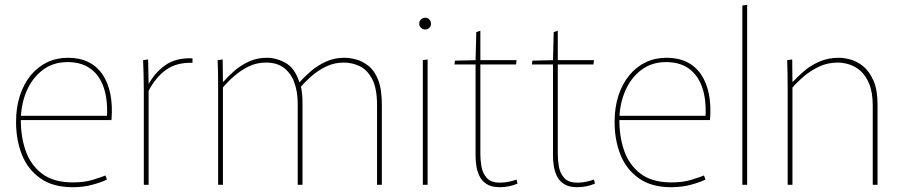

<svg xmlns="http://www.w3.org/2000/svg" viewBox="-20 -771 3763 801"><path d="M283 10Q201 10 148.5 -27Q96 -64 71.5 -125.5Q47 -187 47 -262Q47 -323 63 -372Q79 -421 108 -456.5Q137 -492 176.5 -511Q216 -530 264 -530Q313 -530 349 -512Q385 -494 408 -460Q431 -426 440.5 -378Q450 -330 445 -270H62L67 -274Q66 -205 86 -145Q106 -85 154 -47.5Q202 -10 284 -10Q332 -10 367.5 -21Q403 -32 420 -39L426 -22Q407 -12 368 -1Q329 10 283 10ZM63 -288H426Q427 -294 427 -299.5Q427 -305 427 -307Q427 -374 407.5 -419.5Q388 -465 351.5 -488.5Q315 -512 262 -512Q201 -512 157.5 -478.5Q114 -445 91 -391Q68 -337 67 -275Z M580 0V-392Q580 -430 579 -460.5Q578 -491 577 -520L598 -523L600 -422H601Q628 -470 671 -500Q714 -530 783 -528V-509Q716 -511 672.5 -479.5Q629 -448 600 -392V0Z M890 -411Q890 -441 889.5 -466.5Q889 -492 888 -520L909 -523L910 -430H912Q932 -453 958.5 -476Q985 -499 1019 -514.5Q1053 -530 1093 -530Q1133 -530 1171.5 -508.5Q1210 -487 1229 -428H1230Q1250 -451 1277.5 -474.5Q1305 -498 1340 -514Q1375 -530 1416 -530Q1439 -530 1465.5 -523Q1492 -516 1517 -496.5Q1542 -477 1557.5 -438Q1573 -399 1573 -334V0H1553V-331Q1553 -404 1532 -442.5Q1511 -481 1479.5 -495.5Q1448 -510 1414 -510Q1374 -510 1339.5 -493Q1305 -476 1278 -452Q1251 -428 1232 -406L1234 -416Q1238 -400 1240 -381Q1242 -362 1242 -341V0H1222V-339Q1222 -388 1208 -426.5Q1194 -465 1165 -487.5Q1136 -510 1090 -510Q1051 -510 1018 -494Q985 -478 957.5 -454Q930 -430 910 -406V0H890Z M1744 -520 1764 -523V0H1744ZM1754 -648Q1744 -648 1736.5 -655Q1729 -662 1729 -672Q1729 -683 1736.5 -690Q1744 -697 1754 -697Q1764 -697 1771 -690Q1778 -683 1778 -672Q1778 -662 1771 -655Q1764 -648 1754 -648Z M2065 10Q2030 10 2009.5 -3.5Q1989 -17 1979.5 -38Q1970 -59 1967 -81Q1964 -103 1964 -121V-502H1876L1878 -518L1964 -520L1967 -637L1984 -643V-520H2135L2133 -502H1984V-127Q1984 -104 1988.5 -76.5Q1993 -49 2010.5 -29Q2028 -9 2066 -9Q2085 -9 2103.5 -13Q2122 -17 2135 -22L2139 -5Q2123 2 2104 6Q2085 10 2065 10Z M2388 10Q2353 10 2332.5 -3.5Q2312 -17 2302.5 -38Q2293 -59 2290 -81Q2287 -103 2287 -121V-502H2199L2201 -518L2287 -520L2290 -637L2307 -643V-520H2458L2456 -502H2307V-127Q2307 -104 2311.5 -76.5Q2316 -49 2333.5 -29Q2351 -9 2389 -9Q2408 -9 2426.5 -13Q2445 -17 2458 -22L2462 -5Q2446 2 2427 6Q2408 10 2388 10Z M2780 10Q2698 10 2645.5 -27Q2593 -64 2568.5 -125.5Q2544 -187 2544 -262Q2544 -323 2560 -372Q2576 -421 2605 -456.5Q2634 -492 2673.5 -511Q2713 -530 2761 -530Q2810 -530 2846 -512Q2882 -494 2905 -460Q2928 -426 2937.5 -378Q2947 -330 2942 -270H2559L2564 -274Q2563 -205 2583 -145Q2603 -85 2651 -47.5Q2699 -10 2781 -10Q2829 -10 2864.5 -21Q2900 -32 2917 -39L2923 -22Q2904 -12 2865 -1Q2826 10 2780 10ZM2560 -288H2923Q2924 -294 2924 -299.5Q2924 -305 2924 -307Q2924 -374 2904.5 -419.5Q2885 -465 2848.5 -488.5Q2812 -512 2759 -512Q2698 -512 2654.5 -478.5Q2611 -445 2588 -391Q2565 -337 2564 -275Z M3077 -748 3097 -751V0H3077Z M3266 -400Q3266 -436 3265.5 -464Q3265 -492 3264 -520L3285 -523L3286 -430H3288Q3307 -451 3334.5 -474.5Q3362 -498 3398.5 -514Q3435 -530 3480 -530Q3500 -530 3527 -523Q3554 -516 3580 -495.5Q3606 -475 3623.5 -436Q3641 -397 3641 -333V0H3621V-329Q3621 -385 3606.5 -420.5Q3592 -456 3569.5 -475.5Q3547 -495 3522 -502.5Q3497 -510 3476 -510Q3433 -510 3397 -493Q3361 -476 3333 -452Q3305 -428 3286 -406V0H3266Z"/></svg>

Font: Murecho Thin Thin
Style: Regular
Weight: 250
Version: Version 1.010